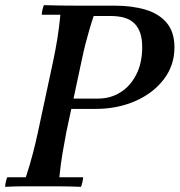

<svg xmlns="http://www.w3.org/2000/svg" viewBox="-24 -722 696 744"><path d="M-4 2Q-4 -6 -1.5 -17Q1 -28 4 -35H76Q91 -80 103 -126Q115 -172 123 -210L183 -490Q191 -528 198 -570.5Q205 -613 210 -665H138Q138 -673 140.5 -684Q143 -695 146 -702Q180 -701 214 -700.5Q248 -700 282 -700H422Q488 -700 540 -684.5Q592 -669 622 -633.5Q652 -598 652 -538Q652 -469 611 -415Q570 -361 500.5 -330.5Q431 -300 347 -300H197L206 -340H356Q404 -340 442.5 -364Q481 -388 504 -433Q527 -478 527 -540Q527 -571 519.5 -593.5Q512 -616 497 -631Q482 -646 459 -653Q436 -660 404 -660H339Q329 -630 321.5 -604Q314 -578 307 -551Q300 -524 293 -490L233 -210Q226 -173 218.5 -129.5Q211 -86 206 -35H298Q298 -28 295.5 -17Q293 -6 290 2Q241 0 205 0Q169 0 133 0Q99 0 65 0Q31 0 -4 2Z"/></svg>

Font: Poltawski Nowy
Style: Italic
Weight: 400
Italic angle: -12°
Designer: Adam Pótawski, Mateusz Machalski, Borys Kosmynka, Ania Wieluska
Foundry: Capitalics.wtf
Version: Version 1.001;gftools[0.9.25]